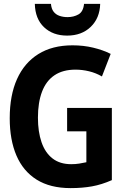

<svg xmlns="http://www.w3.org/2000/svg" viewBox="-20 -957 640 987"><path d="M343 10Q238 10 168.5 -33.5Q99 -77 64.5 -157.5Q30 -238 30 -349Q30 -467 67.5 -550.5Q105 -634 177 -679Q249 -724 353 -724Q409 -724 459 -712Q509 -700 549 -680L504 -564Q473 -582 438 -590.5Q403 -599 368 -599Q303 -599 260 -570Q217 -541 196 -485.5Q175 -430 175 -352Q175 -280 193.5 -226Q212 -172 250 -142.5Q288 -113 346 -113Q368 -113 387 -116Q406 -119 424 -123V-282H325V-402H555V-31Q503 -8 453 1Q403 10 343 10ZM325 -774Q252 -774 206.5 -817Q161 -860 159 -937H242Q244 -912 255.5 -897Q267 -882 286 -875.5Q305 -869 327 -869Q359 -869 383.5 -883Q408 -897 412 -937H495Q493 -864 446.5 -819Q400 -774 325 -774Z"/></svg>

Font: Noto Sans Mono
Style: Bold
Weight: 700
Designer: Monotype Design Team
Foundry: Monotype Imaging Inc.
Version: Version 2.014